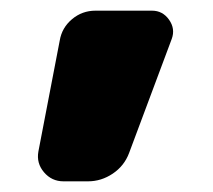

<svg xmlns="http://www.w3.org/2000/svg" viewBox="-20 -230 399 360"><path d="M265 -210Q285 -210 297 -193Q309 -176 302 -157L222 57Q213 81 191.5 95.5Q170 110 145 110H99Q77 110 62.5 93Q48 76 52 54L92 -154Q96 -178 115 -194Q134 -210 159 -210Z"/></svg>

Font: Rounded Mplus 1c Black
Style: Regular
Weight: 900
Version: Version 1.059.20150529